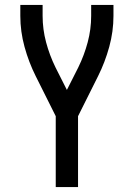

<svg xmlns="http://www.w3.org/2000/svg" viewBox="-20 -755 540 775"><path d="M205 0V-286L124 -448Q96 -504 79 -566Q62 -628 62 -691V-735H152V-691Q152 -637 166 -584.5Q180 -532 204 -483L250 -392L296 -483Q320 -532 334 -584.5Q348 -637 348 -691V-735H438V-691Q438 -628 421 -566Q404 -504 376 -448L295 -286V0Z"/></svg>

Font: Iosevka Curly Medium
Style: Regular
Weight: 500
Monospace: yes
Designer: Belleve Invis
Foundry: Belleve Invis
Version: Version 22.1.2; ttfautohint (v1.8.4)